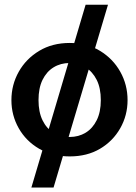

<svg xmlns="http://www.w3.org/2000/svg" viewBox="-20 -668 590 834"><path d="M351.9 -647.5H449.1L212.6 146.7H116.3ZM282.9 11.4Q207.5 11.4 150.2 -21.8Q93 -55 61.3 -111.1Q29.6 -167.1 29.6 -233Q29.6 -299.9 61.5 -356.4Q93.3 -412.9 150.3 -447.1Q207.3 -481.4 282.9 -481.4Q358.1 -481.4 414.4 -447.1Q470.7 -412.9 502.4 -356.4Q534.1 -299.9 534.1 -233Q534.1 -167.1 502.4 -111.1Q470.6 -55 414.5 -21.8Q358.4 11.4 282.9 11.4ZM282.7 -73Q321.2 -73 351.7 -91.4Q382.1 -109.8 400 -145.6Q417.9 -181.5 417.9 -233Q417.9 -285.5 400 -321.1Q382.1 -356.6 351.7 -375.4Q321.2 -394.3 282.7 -394.3Q243.2 -394.3 212.6 -375.4Q182.1 -356.6 164.7 -321.1Q147.3 -285.5 147.3 -233Q147.3 -181.5 164.7 -145.6Q182.1 -109.8 212.6 -91.4Q243.2 -73 282.7 -73Z"/></svg>

Font: Panamera Thin
Style: Regular
Weight: 100
Designer: Bastien Sozeau
Foundry: NBR — Bastien Sozeau
Version: Version 3.003;gftools[0.9.33]